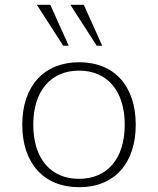

<svg xmlns="http://www.w3.org/2000/svg" viewBox="-20 -771 660 802"><path d="M73 -250C73 -89 163 11 311 11C458 11 547 -89 547 -250C547 -411 458 -511 311 -511C163 -511 73 -411 73 -250ZM119 -250C119 -393 194 -476 310 -476C428 -476 501 -392 501 -250C501 -107 427 -24 310 -24C193 -24 119 -107 119 -250ZM134 -751 244 -580H267L190 -751ZM274 -751 384 -580H407L330 -751Z"/></svg>

Font: Perun ExtraLight
Style: Regular
Weight: 200
Foundry: Copyright (c) Stefan Peev, Context Ltd, 2016
Version: Version 1.089